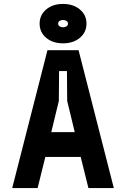

<svg xmlns="http://www.w3.org/2000/svg" viewBox="-20 -955 640 975"><path d="M558 0H429L389.8 -158H210.2L171 0H42L221 -700H379ZM359.6 -284 321.2 -442.4 320 -594H280L278.8 -442.4L240.4 -284ZM300 -935Q352.4 -935 385.8 -906.9Q419.2 -878.8 419.2 -835Q419.2 -791.2 385.8 -763.1Q352.4 -735 300 -735Q247.6 -735 214.4 -763.1Q181.2 -791.2 181.2 -835Q181.2 -878.8 214.4 -906.9Q247.6 -935 300 -935ZM300 -816.4Q310.4 -816.4 317.8 -821.5Q325.2 -826.6 325.2 -835Q325.2 -843.4 317.8 -848.5Q310.4 -853.6 300 -853.6Q289.6 -853.6 282.4 -848.5Q275.2 -843.4 275.2 -835Q275.2 -826.6 282.4 -821.5Q289.6 -816.4 300 -816.4Z"/></svg>

Font: Fliege Mono Thin
Style: Regular
Weight: 100
Version: Version 0.020;Glyphs 3.3 (3306)